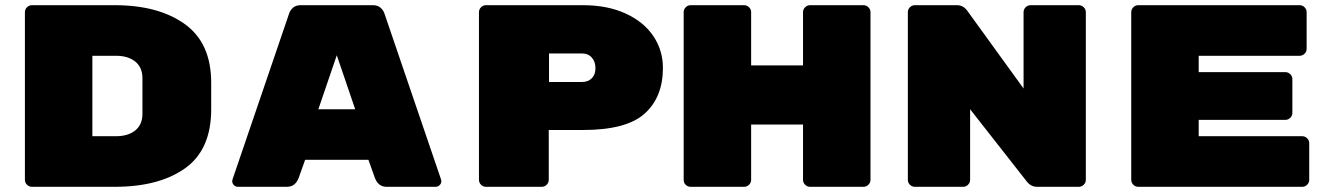

<svg xmlns="http://www.w3.org/2000/svg" viewBox="-20 -720 5140 740"><path d="M794 -401V-299Q794 -143 693.5 -71.5Q593 0 422 0H103Q92 0 84 -8Q76 -16 76 -27V-673Q76 -684 84 -692Q92 -700 103 -700H422Q591 -700 692.5 -627Q794 -554 794 -401ZM427 -195Q474 -195 501.5 -217.5Q529 -240 529 -281V-419Q529 -460 501.5 -482.5Q474 -505 427 -505H336V-195Z M1131 -34Q1118 0 1086 0H897Q888 0 881.5 -6.5Q875 -13 875 -22L876 -28L1094 -667Q1098 -680 1109 -690Q1120 -700 1139 -700H1417Q1436 -700 1447 -690Q1458 -680 1462 -667L1680 -28L1681 -22Q1681 -13 1674.5 -6.5Q1668 0 1659 0H1470Q1438 0 1425 -34L1400 -104H1156ZM1278 -507 1207 -299H1349Z M2535 -458Q2535 -346 2465 -282.5Q2395 -219 2227 -219H2095V-27Q2095 -16 2087 -8Q2079 0 2068 0H1853Q1842 0 1834 -8Q1826 -16 1826 -27V-673Q1826 -684 1834 -692Q1842 -700 1853 -700H2227Q2321 -700 2391 -668Q2461 -636 2498 -581Q2535 -526 2535 -458ZM2223 -404Q2247 -404 2261 -418.5Q2275 -433 2275 -457Q2275 -482 2261 -498Q2247 -514 2223 -514H2096V-404Z M3335 -673V-27Q3335 -16 3327 -8Q3319 0 3308 0H3102Q3091 0 3083 -8Q3075 -16 3075 -27V-240H2875V-27Q2875 -16 2867 -8Q2859 0 2848 0H2642Q2631 0 2623 -7.5Q2615 -15 2615 -27V-673Q2615 -684 2623 -692Q2631 -700 2642 -700H2848Q2859 -700 2867 -692Q2875 -684 2875 -673V-468H3075V-673Q3075 -684 3083 -692Q3091 -700 3102 -700H3308Q3319 -700 3327 -692Q3335 -684 3335 -673Z M4165 -673V-27Q4165 -16 4157 -8Q4149 0 4138 0H3977Q3953 0 3937 -21L3719 -299V-27Q3719 -16 3711 -8Q3703 0 3692 0H3506Q3495 0 3487 -8Q3479 -16 3479 -27V-673Q3479 -684 3487 -692Q3495 -700 3506 -700H3668Q3692 -700 3707 -680L3925 -379V-673Q3925 -684 3933 -692Q3941 -700 3952 -700H4138Q4149 -700 4157 -692Q4165 -684 4165 -673Z M5026 -168V-27Q5026 -16 5018 -8Q5010 0 4999 0H4367Q4356 0 4348 -8Q4340 -16 4340 -27V-673Q4340 -684 4348 -692Q4356 -700 4367 -700H4989Q5000 -700 5008 -692Q5016 -684 5016 -673V-532Q5016 -521 5008 -513Q5000 -505 4989 -505H4600V-442H4934Q4945 -442 4953 -434Q4961 -426 4961 -415V-285Q4961 -274 4953 -266Q4945 -258 4934 -258H4600V-195H4999Q5010 -195 5018 -187Q5026 -179 5026 -168Z"/></svg>

Font: Rubik Mono One
Style: Regular
Weight: 400
Designer: Hubert and Fischer with Elvire Volk Leonovitch (Cyrillic Expansion: Cyreal)
Foundry: Hubert and Fischer with Elvire Volk Leonovitch
Version: Version 2.000